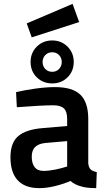

<svg xmlns="http://www.w3.org/2000/svg" viewBox="-20 -961 547 992"><path d="M34 -148Q34 -224 74.5 -258Q115 -292 199 -299L327 -310V-346Q327 -385 310 -401Q293 -417 255 -417Q197 -417 67 -407L63 -485Q105 -495 161.5 -503Q218 -511 264 -511Q355 -511 395.5 -471.5Q436 -432 436 -346V-118Q438 -96 448 -86Q458 -76 480 -72L477 11Q424 11 396 1Q368 -6 344 -26Q313 -12 268 -0.5Q223 11 183 11Q109 11 71.5 -29.5Q34 -70 34 -148ZM327 -101V-232L212 -222Q178 -218 161 -201Q144 -184 144 -151Q144 -117 159 -97.5Q174 -78 205 -78Q232 -78 266.5 -85Q301 -92 327 -101ZM138 -641Q138 -688 170 -720Q202 -752 250 -752Q297 -752 329 -720Q361 -688 361 -641Q361 -593 329 -561.5Q297 -530 250 -530Q202 -530 170 -561.5Q138 -593 138 -641ZM299 -641Q299 -662 285 -676.5Q271 -691 250 -691Q228 -691 214 -676.5Q200 -662 200 -641Q200 -619 214 -604.5Q228 -590 250 -590Q271 -590 285 -604.5Q299 -619 299 -641ZM118 -840 355 -941 389 -847 144 -768Z"/></svg>

Font: Cairo SemiBold
Style: Regular
Weight: 600
Designer: Mohamed Gaber, Accademia di Belle Arti di Urbino and others
Foundry: Kief Type Foundry, Accademia di Belle Arti di Urbino and others
Version: Version 3.011